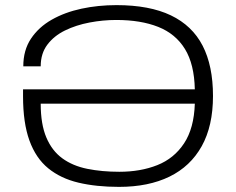

<svg xmlns="http://www.w3.org/2000/svg" viewBox="-20 -718 920 750"><path d="M445 12Q356 12 286.5 -4.5Q217 -21 168.5 -60.5Q120 -100 95 -169Q70 -238 70 -342V-369H741Q739 -467 702.5 -526.5Q666 -586 598 -613Q530 -640 434 -640Q382 -640 329.5 -630Q277 -620 234 -599Q191 -578 165 -543.5Q139 -509 139 -459H71Q71 -522 101 -567Q131 -612 182 -641Q233 -670 298 -684Q363 -698 435 -698Q564 -698 647.5 -658Q731 -618 771.5 -539.5Q812 -461 812 -343Q812 -226 768 -147Q724 -68 642 -28Q560 12 445 12ZM446 -47Q529 -47 594.5 -73Q660 -99 699 -158Q738 -217 741 -313H139Q139 -233 161 -181Q183 -129 223.5 -99.5Q264 -70 321 -58.5Q378 -47 446 -47Z"/></svg>

Font: Archivo SemiExpanded ExtraLight
Style: Regular
Weight: 250
Width: 6
Designer: Hector Gatti
Foundry: Omnibus-Type
Version: Version 2.001